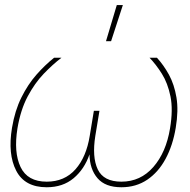

<svg xmlns="http://www.w3.org/2000/svg" viewBox="-20 -748 764 773"><path d="M168 5.9Q79.6 5.9 45.2 -60.8Q10.7 -127.4 28.3 -233.4Q40 -303.2 66.2 -355.7Q92.3 -408.2 126.7 -447.3Q161.1 -486.3 197.8 -515.6H227.5Q192.4 -488.8 156.2 -451.2Q120.1 -413.6 91.6 -360.1Q63 -306.6 50.3 -231.4Q34.7 -134.8 62.7 -75.7Q90.8 -16.6 168 -16.6Q239.7 -16.6 283.7 -66.2Q327.6 -115.7 341.3 -201.2L357.9 -301.8H380.4L363.8 -201.2Q350.1 -115.7 373.5 -66.2Q397 -16.6 468.8 -16.6Q545.9 -16.6 597.4 -75.7Q648.9 -134.8 664.6 -231.4Q677.2 -306.6 666.3 -360.1Q655.3 -413.6 631.6 -451.2Q607.9 -488.8 582 -515.6H611.8Q638.7 -486.3 660.2 -447.3Q681.6 -408.2 690.4 -355.7Q699.2 -303.2 687.5 -233.4Q675.8 -162.6 646.7 -108.6Q617.7 -54.7 572.8 -24.4Q527.8 5.9 468.8 5.9Q403.8 5.9 372.6 -30.5Q341.3 -66.9 340.3 -126.5Q319.8 -66.9 276.4 -30.5Q232.9 5.9 168 5.9ZM406.7 -582 450.2 -727.5H474.6L427.2 -582Z"/></svg>

Font: Inter Display Thin
Style: Italic
Weight: 100
Italic angle: -9.39999°
Designer: Rasmus Andersson
Foundry: rsms
Version: Version 4.000;git-a52131595